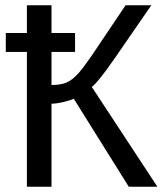

<svg xmlns="http://www.w3.org/2000/svg" viewBox="-20 -708 623 728"><path d="M2 -583H82V-688H175.3V-583H264.6V-511.2H175.3V-385.7Q211.9 -385.7 233.9 -395.8Q255.9 -405.8 279.8 -432.9Q303.7 -460 356 -539.1L456.1 -688H553.7L415.5 -487.8Q351.6 -395.5 328.1 -378.4L576.7 0H468.3L259.8 -333.5Q247.6 -327.6 220.9 -321.3Q194.3 -314.9 175.3 -314.9V0H82V-511.2H2Z"/></svg>

Font: Arial
Style: Regular
Weight: 400
Designer: Steve Matteson
Foundry: Ascender Corporation
Version: Version 2.00.3